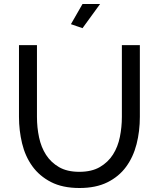

<svg xmlns="http://www.w3.org/2000/svg" viewBox="-20 -936 795 961"><path d="M393 -795 335 -815 393 -916H481ZM377 -76Q439 -76 480 -100Q521 -124 545.5 -162.5Q570 -201 580 -250.5Q590 -300 590 -351V-710H680V-351Q680 -279 663.5 -214.5Q647 -150 611 -101Q575 -52 517.5 -23.5Q460 5 378 5Q293 5 235 -25Q177 -55 141.5 -104.5Q106 -154 90.5 -218.5Q75 -283 75 -351V-710H165V-351Q165 -298 175.5 -248.5Q186 -199 210.5 -161Q235 -123 275.5 -99.5Q316 -76 377 -76Z"/></svg>

Font: PTCRaleway Medium
Style: Regular
Weight: 500
Designer: Matt McInerney, Pablo Impallari, Rodrigo Fuenzalida
Foundry: Matt McInerney, Pablo Impallari, Rodrigo Fuenzalida
Version: Version 3.000g; ttfautohint (v1.5) -l 8 -r 28 -G 28 -x 14 -D